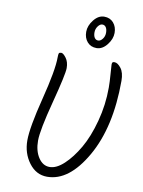

<svg xmlns="http://www.w3.org/2000/svg" viewBox="-100 -1012 798 1070"><g transform="rotate(10 299.5 -477.0)"><path d="M391 -807Q404 -807 415.5 -822Q427 -837 427 -857Q427 -877 419.5 -888Q412 -899 399 -899Q386 -899 374.5 -883.5Q363 -868 363 -848.5Q363 -829 370.5 -818Q378 -807 391 -807ZM389 -764Q356 -764 336.5 -786.5Q317 -809 317 -843.5Q317 -878 343 -911Q369 -944 402 -944Q435 -944 454.5 -921.5Q474 -899 474 -864.5Q474 -830 448 -797Q422 -764 389 -764ZM495 -558Q495 -592 491.5 -634.5Q488 -677 488 -687.5Q488 -698 491 -701Q494 -704 502 -704Q520 -704 539 -679.5Q558 -655 558 -608Q558 -346 462 -178Q366 -10 242 -10Q180 -10 139.5 -64Q99 -118 99 -191Q99 -264 142 -433.5Q185 -603 185 -675Q185 -693 187.5 -698.5Q190 -704 201 -704Q212 -704 228.5 -682Q245 -660 245 -625Q245 -590 201.5 -424Q158 -258 158 -200Q158 -142 183 -104Q208 -66 246.5 -66Q285 -66 327.5 -105.5Q370 -145 407.5 -209.5Q445 -274 470 -367.5Q495 -461 495 -558Z"/></g></svg>

Font: Kalam Light
Style: Regular
Weight: 300
Version: Version 2.001;PS 1.0;hotconv 1.0.79;makeotf.lib2.5.61930; tt